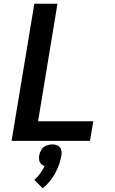

<svg xmlns="http://www.w3.org/2000/svg" viewBox="-20 -755 616 1029"><path d="M42 0H462L480 -105H184L288 -735H164ZM209 254Q250 221 275.5 174Q301 127 309 78Q312 62 307.5 47Q303 32 289.5 25.5Q276 19 260 19Q244 19 227.5 25.5Q211 32 202 47Q193 62 190 78Q188 91 190 103Q192 115 200 123.5Q208 132 219 135Q209 156 195.5 174.5Q182 193 164 209Z"/></svg>

Font: Iosevka Sparkle
Style: Bold Italic
Weight: 700
Italic angle: -9°
Designer: Belleve Invis
Foundry: Belleve Invis
Version: Version 4.5.0; ttfautohint (v1.8.3)